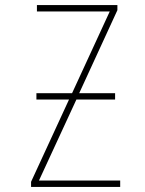

<svg xmlns="http://www.w3.org/2000/svg" viewBox="-20 -734 570 754"><path d="M102 0V-20L251 -343H123V-368H263L411 -689H125V-714H441V-694L291 -368H432V-343H280L133 -25H452V0Z"/></svg>

Font: Noto Sans Mono Condensed Thin
Style: Regular
Weight: 100
Width: 3
Designer: Monotype Design Team
Foundry: Monotype Imaging Inc.
Version: Version 2.014; ttfautohint (v1.8.4.7-5d5b)